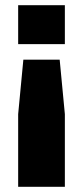

<svg xmlns="http://www.w3.org/2000/svg" viewBox="-20 -550 320 740"><path d="M50 -530H230V-380H50ZM210 -320 230 -110V170H50V-110L70 -320Z"/></svg>

Font: Russo One
Style: Regular
Weight: 400
Designer: Jovanny lemonad
Foundry: Jovanny Lemonad
Version: Version 1.001